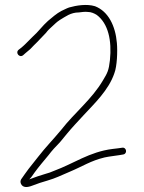

<svg xmlns="http://www.w3.org/2000/svg" viewBox="-20 -720 577 772"><path d="M333 -672C346.8 -672 359.6 -665.9 369 -660C415.2 -625.4 430.2 -557.3 422 -478C417.4 -437 412.3 -427 394 -397C349.8 -321.3 279.4 -266.4 227 -199C195.6 -160.9 162.8 -127.7 133 -89L114 -65C107.3 -57 101 -49 95 -41L79 -19C73 -11 68.3 -4.3 65 1C61.7 7 61.5 13.2 64.5 19.5C72.1 35.6 90.4 34.2 111 26C131.8 17.7 148.3 12.7 171 6C205.3 -4.1 222 -13.3 260.5 -29.5C313.6 -51.8 344.7 -73.6 400.5 -87C417.2 -91 460.7 -95.6 476 -99C493.6 -102.5 488.3 -129.5 471 -126C457.2 -124.5 453 -122.9 432 -121C340 -109.5 276.1 -62.1 197 -33C185 -27.7 173.7 -23.7 163 -21C139.9 -14.2 122.7 -8.2 101 0C100.3 0.7 99.3 1 98 1C105.6 -6.6 111.9 -15.9 118 -25C135.4 -49 156 -73.1 175 -96C188.5 -113.9 204.1 -131.1 221 -148C229.7 -158 239 -169.3 249 -182C269.6 -207 291.7 -230.3 314.5 -255C358.8 -302.9 417.3 -357.8 440 -426C450.5 -453.1 453.1 -512.4 450 -547C444.3 -615.2 415.9 -674.3 362 -695C329 -705.2 286.6 -698.2 258 -690C246.7 -686.2 237.2 -680.4 227 -676C208.3 -666.6 187.4 -648 173 -636C151.1 -616.8 133.4 -591.6 111 -572L81 -542C75.7 -536.7 70 -531.7 64 -527L55 -520C40.3 -508 58.3 -486 73 -498L82 -506C88.7 -511.3 95 -516.7 101 -522C106.3 -528 111.5 -533.3 116.5 -538C132.3 -552.8 149.6 -572.6 165 -588C171.2 -596.7 182 -607.3 190 -614C202.4 -624.9 205.1 -629.4 221 -640C243.4 -653.1 264.1 -670 297 -670C308.7 -671.3 319.1 -673.4 333 -672Z"/></svg>

Font: HoneyBee
Style: XLit
Weight: 200
Foundry: Cannot Into Space Fonts
Version: Version 0.89